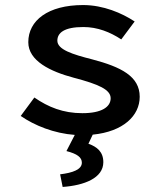

<svg xmlns="http://www.w3.org/2000/svg" viewBox="-20 -523 639 760"><path d="M513 -438C463 -471 389 -503 309 -503C170 -503 92 -442 92 -356C92 -282 179 -240 273 -215C372 -189 418 -168 418 -134C418 -100 383 -75 306 -75C230 -75 171 -99 116 -137L62 -64C117 -26 194 5 276 11L243 75C286 86 304 100 304 121C304 148 268 161 218 167L228 217C313 211 389 182 389 119C389 78 364 58 330 46L347 10C468 -2 533 -65 533 -140C533 -221 459 -258 345 -288C266 -308 207 -327 207 -362C207 -393 234 -416 310 -416C366 -416 416 -396 460 -367Z"/></svg>

Font: Source Code Pro Semibold
Style: Regular
Weight: 600
Monospace: yes
Designer: Paul D. Hunt
Foundry: Adobe Systems Incorporated
Version: Version 1.017;PS 1.000;hotconv 1.0.70;makeotf.lib2.5.5900